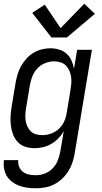

<svg xmlns="http://www.w3.org/2000/svg" viewBox="-27 -787 547 1030"><path d="M166 223Q142 223 119.5 220Q97 217 76.5 209.5Q56 202 38.5 189Q21 176 10 158Q-1 140 -5 118Q-9 96 -6 72H71Q69 91 76 108Q83 125 97 135.5Q111 146 129 149.5Q147 153 166 153Q190 153 214.5 143.5Q239 134 257 114.5Q275 95 284 71Q293 47 297 23L315 -83Q303 -62 286 -44.5Q269 -27 248 -15Q227 -3 204 2.5Q181 8 159 8Q132 8 108 0Q84 -8 67.5 -26Q51 -44 42.5 -67Q34 -90 31 -115.5Q28 -141 30 -167Q32 -193 36 -219L56 -339Q60 -362 66.5 -385.5Q73 -409 85 -430.5Q97 -452 113.5 -471Q130 -490 151.5 -503Q173 -516 196.5 -522Q220 -528 243 -528Q268 -528 290.5 -521Q313 -514 330 -499Q347 -484 356.5 -462.5Q366 -441 370 -418L387 -520H466L374 34Q370 59 362 83.5Q354 108 340.5 130Q327 152 307 171Q287 190 263.5 202Q240 214 215 218.5Q190 223 166 223ZM200 -62Q223 -62 247 -70.5Q271 -79 289.5 -96.5Q308 -114 318 -137Q328 -160 331 -183L351 -303Q354 -321 355.5 -339Q357 -357 354.5 -374.5Q352 -392 345 -408Q338 -424 326.5 -435.5Q315 -447 298 -452.5Q281 -458 263 -458Q239 -458 214.5 -448Q190 -438 172.5 -419Q155 -400 146 -376Q137 -352 133 -328L113 -208Q110 -191 109 -173.5Q108 -156 110.5 -139.5Q113 -123 120 -108Q127 -93 138.5 -82Q150 -71 166.5 -66.5Q183 -62 200 -62ZM249 -586 146 -718 213 -762 298 -636 425 -767 482 -713 332 -586Z"/></svg>

Font: Iosevka SS04 Oblique
Style: Regular
Weight: 400
Italic angle: -9°
Monospace: yes
Designer: Belleve Invis
Foundry: Belleve Invis
Version: Version 19.0.0; ttfautohint (v1.8.4)